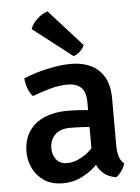

<svg xmlns="http://www.w3.org/2000/svg" viewBox="-54 -786 615 842"><g transform="rotate(-5 254.0 -365.5)"><path d="M41.5 -135Q41.5 -192 67.2 -229Q93 -266 136.5 -283.8Q180 -301.5 234 -301.5Q261 -301.5 296.2 -299.2Q331.5 -297 361.5 -290V-216.5Q335.5 -222.5 302.5 -224.2Q269.5 -226 241.5 -226Q198 -226 174.8 -203.5Q151.5 -181 151.5 -142.5Q151.5 -113.5 168 -93.2Q184.5 -73 215.5 -73Q251 -73 290.2 -98Q329.5 -123 356.5 -170.5L373 -88.5Q355 -67 328.8 -43.5Q302.5 -20 267.8 -3.2Q233 13.5 189.5 13.5Q139.5 13.5 106.8 -8.8Q74 -31 57.8 -65Q41.5 -99 41.5 -135ZM464 -49.5Q460 -34.5 448.5 -17.8Q437 -1 424 7.5Q390.5 2 369.8 -15.5Q349 -33 338.8 -57.2Q328.5 -81.5 326.5 -108V-331.5Q326.5 -376.5 305.8 -396.2Q285 -416 247 -416Q210 -416 170.2 -405Q130.5 -394 91 -379Q78 -392.5 69.5 -415.5Q61 -438.5 60 -459.5Q88.5 -472 124.8 -482.2Q161 -492.5 199 -498.8Q237 -505 270.5 -505Q319 -505 356.2 -487.2Q393.5 -469.5 414.8 -432.5Q436 -395.5 436 -337V-132.5Q436 -105 441.8 -84.8Q447.5 -64.5 464 -49.5ZM187 -743.5Q163 -736 141 -715.8Q119 -695.5 111 -672L284 -538Q299 -542.5 312.5 -555Q326 -567.5 332 -582.5Z"/></g></svg>

Font: Signika Negative Light Medium
Style: Regular
Weight: 500
Version: Version 2.001